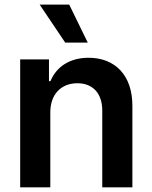

<svg xmlns="http://www.w3.org/2000/svg" viewBox="-20 -799 650 819"><path d="M258.2 -617.2H354.4L275.2 -779.5H149.1ZM66.1 0H194.6V-319.6C194.6 -398.4 242.2 -443.9 310 -443.9C376.4 -443.9 416.2 -400.2 416.2 -327.4V0H544.7V-347.3C545.1 -478 470.5 -552.6 358 -552.6C276.3 -552.6 220.2 -513.5 195.3 -452.8H188.9V-545.5H66.1Z"/></svg>

Font: TID UI Semi Bold
Style: Regular
Weight: 600
Designer: The TID Project Authors
Foundry: Bakken & Bæck
Version: Version 1.001;hotconv 1.0.109;makeotfexe 2.5.65596